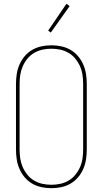

<svg xmlns="http://www.w3.org/2000/svg" viewBox="-20 -981 540 1009"><path d="M250 8Q224 8 198 2.5Q172 -3 149.5 -16Q127 -29 110 -49Q93 -69 82.5 -93Q72 -117 68 -143Q64 -169 64 -195V-540Q64 -566 68 -592Q72 -618 82.5 -642Q93 -666 110 -686Q127 -706 149.5 -719Q172 -732 198 -737.5Q224 -743 250 -743Q276 -743 302 -737.5Q328 -732 350.5 -719Q373 -706 390 -686Q407 -666 417.5 -642Q428 -618 432 -592Q436 -566 436 -540V-195Q436 -169 432 -143Q428 -117 417.5 -93Q407 -69 390 -49Q373 -29 350.5 -16Q328 -3 302 2.5Q276 8 250 8ZM250 -10Q274 -10 297 -15Q320 -20 340.5 -32Q361 -44 376 -62.5Q391 -81 400.5 -102.5Q410 -124 413.5 -147.5Q417 -171 417 -195V-540Q417 -564 413.5 -587.5Q410 -611 400.5 -632.5Q391 -654 376 -672.5Q361 -691 340.5 -703Q320 -715 297 -720Q274 -725 250 -725Q226 -725 203 -720Q180 -715 159.5 -703Q139 -691 124 -672.5Q109 -654 99.5 -632.5Q90 -611 86.5 -587.5Q83 -564 83 -540V-195Q83 -171 86.5 -147.5Q90 -124 99.5 -102.5Q109 -81 124 -62.5Q139 -44 159.5 -32Q180 -20 203 -15Q226 -10 250 -10ZM247 -810 233 -820 329 -961 346 -949Z"/></svg>

Font: Iosevka SS18 Thin
Style: Regular
Weight: 100
Monospace: yes
Designer: Belleve Invis
Foundry: Belleve Invis
Version: Version 25.1.1; ttfautohint (v1.8.4)